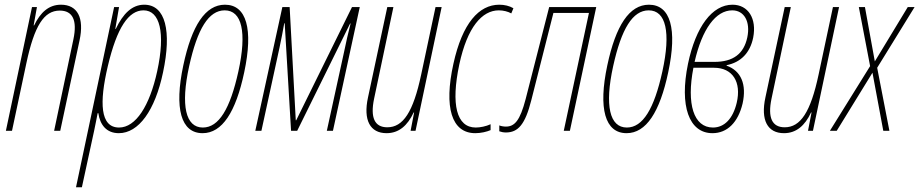

<svg xmlns="http://www.w3.org/2000/svg" viewBox="-20 -556 3907 816"><path d="M5 0H31L92 -287C126 -447 167 -511 234 -511C289 -511 309 -470 292 -389L210 0H236L318 -384C339 -481 309 -536 239 -536C188 -536 152 -504 125 -448H123L137 -526H116Z M303 240H328L380 0C385 -26 391 -52 395 -75H398C405 -26 432 10 485 10C569 10 639 -86 673 -249C710 -423 684 -536 593 -536C541 -536 503 -498 472 -433H470L486 -526H465ZM486 -14C405 -14 402 -121 438 -274C477 -440 527 -512 590 -512C659 -512 684 -418 648 -253C616 -106 557 -14 486 -14Z M841 10C924 10 982 -79 1018 -249C1057 -432 1028 -536 936 -536C853 -536 795 -448 759 -278C720 -95 749 10 841 10ZM842 -14C769 -14 747 -107 784 -275C819 -434 867 -512 935 -512C1008 -512 1030 -420 993 -252C958 -93 910 -14 842 -14Z M1065 0H1091L1168 -354C1177 -395 1181 -419 1188 -457H1190L1217 0H1243L1468 -456H1470C1458 -410 1452 -381 1442 -334L1369 0H1395L1509 -526H1476L1239 -45H1237L1211 -526H1180Z M1623 10C1675 10 1712 -22 1738 -78H1740L1725 0H1746L1857 -526H1831L1770 -239C1736 -79 1693 -15 1626 -15C1572 -15 1553 -56 1570 -137L1652 -526H1626L1544 -142C1523 -45 1553 10 1623 10Z M2000 10C2024 10 2049 4 2065 -3V-28C2046 -19 2020 -14 2002 -14C1920 -14 1896 -112 1932 -282C1966 -441 2029 -512 2100 -512C2119 -512 2139 -507 2153 -499L2162 -521C2145 -531 2124 -536 2102 -536C2016 -536 1945 -458 1907 -285C1866 -100 1899 10 2000 10Z M2130 7C2182 7 2212 -27 2238 -130L2332 -501H2483L2376 0H2402L2514 -526H2314L2214 -135C2190 -43 2167 -18 2130 -18C2120 -18 2109 -20 2102 -23V2C2110 5 2120 7 2130 7Z M2643 10C2726 10 2784 -79 2820 -249C2859 -432 2830 -536 2738 -536C2655 -536 2597 -448 2561 -278C2522 -95 2551 10 2643 10ZM2644 -14C2571 -14 2549 -107 2586 -275C2621 -434 2669 -512 2737 -512C2810 -512 2832 -420 2795 -252C2760 -93 2712 -14 2644 -14Z M3008 10C3071 10 3117 -36 3136 -116C3154 -197 3130 -255 3068 -277V-279C3129 -291 3168 -332 3181 -396C3197 -477 3160 -536 3093 -536C3007 -536 2937 -443 2904 -285C2867 -106 2908 10 3008 10ZM3092 -512C3143 -512 3170 -464 3156 -397C3141 -327 3096 -293 3016 -293H2932C2964 -433 3022 -512 3092 -512ZM3010 -14C2928 -14 2897 -114 2927 -268H3015C3093 -268 3132 -208 3111 -119C3095 -52 3059 -14 3010 -14Z M3312 10C3364 10 3401 -22 3427 -78H3429L3414 0H3435L3546 -526H3520L3459 -239C3425 -79 3382 -15 3315 -15C3261 -15 3242 -56 3259 -137L3341 -526H3315L3233 -142C3212 -45 3242 10 3312 10Z M3507 0H3536L3688 -247L3734 0H3760L3708 -268L3867 -526H3838L3698 -295L3656 -526H3630L3678 -275Z"/></svg>

Font: Noto Sans ExtraCondensed Thin
Style: Italic
Weight: 100
Width: 2
Italic angle: -12°
Designer: Monotype Design Team
Foundry: Monotype Imaging Inc.
Version: Version 2.013